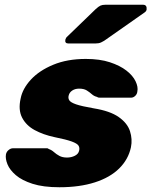

<svg xmlns="http://www.w3.org/2000/svg" viewBox="-20 -778 637 808"><path d="M230 10Q162 10 117 -4.5Q72 -19 46.5 -41Q21 -63 11.5 -86.5Q2 -110 5 -128Q7 -139 16 -146.5Q25 -154 34 -154H178Q180 -154 181.5 -153.5Q183 -153 185 -151Q197 -147 207 -138Q217 -129 230 -122Q243 -115 262 -115Q280 -115 295 -122.5Q310 -130 313 -144Q316 -156 310.5 -165Q305 -174 282 -182.5Q259 -191 209 -201Q162 -211 126 -230.5Q90 -250 73 -283Q56 -316 67 -364Q75 -405 110 -443Q145 -481 204 -505.5Q263 -530 341 -530Q400 -530 442.5 -516Q485 -502 512 -481Q539 -460 550.5 -436Q562 -412 558 -393Q557 -382 549 -374.5Q541 -367 532 -367H400Q397 -367 394 -367.5Q391 -368 389 -370Q376 -373 366.5 -381.5Q357 -390 345 -397.5Q333 -405 313 -405Q296 -405 284 -397Q272 -389 269 -376Q266 -365 271.5 -356Q277 -347 300 -339Q323 -331 375 -322Q443 -311 479.5 -285.5Q516 -260 527 -226Q538 -192 531 -158Q520 -107 481.5 -69Q443 -31 379 -10.5Q315 10 230 10ZM268 -595Q252 -595 255 -611Q257 -619 263 -624L382 -739Q395 -751 403 -754.5Q411 -758 423 -758H582Q599 -758 597 -738Q596 -731 589 -726L425 -611Q415 -604 405.5 -599.5Q396 -595 381 -595Z"/></svg>

Font: Rubik ExtraBold
Style: Italic
Weight: 800
Italic angle: -12°
Designer: Hubert and Fischer
Foundry: Hubert and Fischer
Version: Version 2.300;gftools[0.9.30]